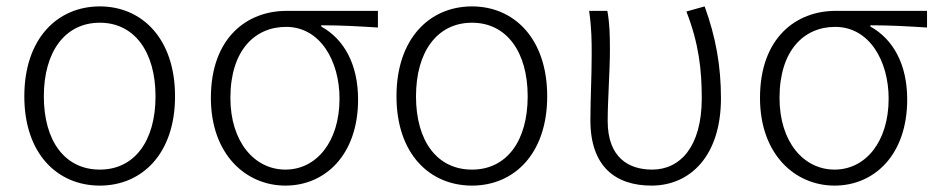

<svg xmlns="http://www.w3.org/2000/svg" viewBox="-20 -567 2930 600"><path d="M292 13C424 13 527 -87 527 -266C527 -446 424 -547 292 -547C159 -547 56 -446 56 -266C56 -87 159 13 292 13ZM292 -37C183 -37 117 -126 117 -266C117 -405 183 -496 292 -496C400 -496 466 -405 466 -266C466 -126 400 -37 292 -37Z M872 13C997 13 1099 -84 1099 -256C1099 -365 1056 -444 984 -484V-488C1045 -488 1097 -485 1161 -481V-533H875C752 -533 639 -449 639 -261C639 -85 748 13 872 13ZM872 -37C775 -37 700 -124 700 -261C700 -409 776 -483 874 -483C981 -483 1041 -376 1041 -259C1041 -123 968 -37 872 -37Z M1455 13C1587 13 1690 -87 1690 -266C1690 -446 1587 -547 1455 -547C1322 -547 1219 -446 1219 -266C1219 -87 1322 13 1455 13ZM1455 -37C1346 -37 1280 -126 1280 -266C1280 -405 1346 -496 1455 -496C1563 -496 1629 -405 1629 -266C1629 -126 1563 -37 1455 -37Z M2016 13C2137 13 2233 -80 2233 -260C2233 -360 2217 -451 2182 -547L2125 -531C2164 -431 2173 -348 2173 -260C2173 -108 2105 -37 2018 -37C1945 -37 1879 -74 1879 -189C1879 -253 1886 -345 1886 -412C1886 -459 1885 -494 1878 -533H1821C1829 -477 1829 -438 1829 -395C1829 -327 1825 -259 1825 -191C1825 -46 1904 13 2016 13Z M2588 13C2713 13 2815 -84 2815 -256C2815 -365 2772 -444 2700 -484V-488C2761 -488 2813 -485 2877 -481V-533H2591C2468 -533 2355 -449 2355 -261C2355 -85 2464 13 2588 13ZM2588 -37C2491 -37 2416 -124 2416 -261C2416 -409 2492 -483 2590 -483C2697 -483 2757 -376 2757 -259C2757 -123 2684 -37 2588 -37Z"/></svg>

Font: Spoqa Han Sans Neo Light
Style: Regular
Weight: 300
Designer: [Spoqa Han Sans Neo] Dong-huui Kim ___ Younghwa Kang ___ Yujin Lee ___ [Noto Sans] Ryoko NISHIZUKA ____ (kana & ideograp
Foundry: Spoqa (http://www.spoqa-han-sans.com)
Version: Version 1.100;hotconv 1.0.109;makeotfexe 2.5.65596